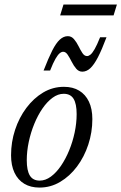

<svg xmlns="http://www.w3.org/2000/svg" viewBox="-20 -838 548 868"><path d="M269 -445.5Q309.5 -445.5 338 -428.2Q366.5 -411 382 -378.5Q397.5 -346 397.5 -299.5Q397.5 -240 379.2 -184.5Q361 -129 328.2 -85.2Q295.5 -41.5 252.2 -15.8Q209 10 158.5 10Q118.5 10 89.8 -7.2Q61 -24.5 45.5 -57.2Q30 -90 30 -136Q30 -196 48.2 -251.2Q66.5 -306.5 99.2 -350.2Q132 -394 175.2 -419.8Q218.5 -445.5 269 -445.5ZM159.5 -21.5Q185.5 -21.5 210 -39.5Q234.5 -57.5 255.5 -88.2Q276.5 -119 292.5 -157.8Q308.5 -196.5 317.5 -239Q326.5 -281.5 326.5 -322Q326.5 -369 312.5 -391.5Q298.5 -414 268 -414Q242 -414 217.5 -396Q193 -378 172 -347.5Q151 -317 135 -278Q119 -239 110 -196.5Q101 -154 101 -113.5Q101 -67 115 -44.2Q129 -21.5 159.5 -21.5ZM461.5 -669.5Q440.5 -613.5 422.8 -579.2Q405 -545 388.2 -529.5Q371.5 -514 352 -514Q336 -514 324.5 -527.5Q313 -541 304 -559Q295 -577 286 -590.5Q277 -604 265.5 -604Q258 -604 249.8 -597.2Q241.5 -590.5 231 -572.5Q220.5 -554.5 206.5 -519H177Q199 -575.5 216.2 -609.5Q233.5 -643.5 250.5 -659Q267.5 -674.5 286.5 -674.5Q303 -674.5 314.5 -661Q326 -647.5 334.8 -629.8Q343.5 -612 352.5 -598.2Q361.5 -584.5 373.5 -584.5Q381 -584.5 389.2 -591.2Q397.5 -598 408 -616.2Q418.5 -634.5 432.5 -669.5ZM252 -768.5 267 -817.5H508.5L493.5 -768.5Z"/></svg>

Font: Newsreader 24pt
Style: Italic
Weight: 400
Italic angle: -17°
Designer: Hugues Gentile
Foundry: Production Type
Version: Version 1.003